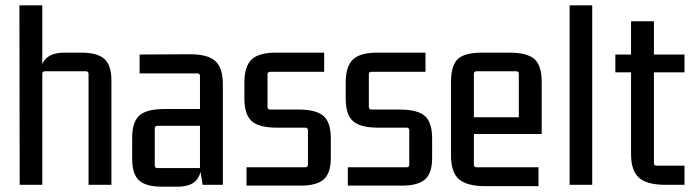

<svg xmlns="http://www.w3.org/2000/svg" viewBox="-20 -695 2598 722"><path d="M222 -497H286Q346 -497 372.5 -473.5Q399 -450 399 -392V0H313V-417Q313 -427 303 -427H149Q139 -427 139 -417V0H54L53 -675H139V-454Q157 -497 222 -497Z M649 7H589Q529 7 503 -16.5Q477 -40 477 -98V-176Q477 -237 504.5 -261Q532 -285 598 -285H732V-409Q732 -419 722 -419H505V-490L695 -491Q761 -491 789.5 -465.5Q818 -440 818 -378V0H742L734 -49Q721 7 649 7ZM732 -63V-222H572Q562 -222 562 -212V-73Q562 -63 572 -63Z M1111 3H907V-66H1128Q1138 -66 1138 -76V-205Q1138 -215 1128 -215H1020Q954 -215 926.5 -239.5Q899 -264 899 -325V-384Q899 -447 927.5 -472.5Q956 -498 1022 -497H1199V-425H996Q986 -425 986 -415V-293Q986 -283 996 -283H1103Q1169 -283 1196.5 -259Q1224 -235 1224 -174V-101Q1224 -44 1197.5 -20.5Q1171 3 1111 3Z M1492 3H1288V-66H1509Q1519 -66 1519 -76V-205Q1519 -215 1509 -215H1401Q1335 -215 1307.5 -239.5Q1280 -264 1280 -325V-384Q1280 -447 1308.5 -472.5Q1337 -498 1403 -497H1580V-425H1377Q1367 -425 1367 -415V-293Q1367 -283 1377 -283H1484Q1550 -283 1577.5 -259Q1605 -235 1605 -174V-101Q1605 -44 1578.5 -20.5Q1552 3 1492 3Z M2005 5H1805Q1736 5 1706 -21Q1676 -47 1676 -110V-386Q1676 -449 1701.5 -473Q1727 -497 1793 -497H1896Q1962 -497 1989.5 -473Q2017 -449 2017 -386V-191H1762V-76Q1762 -66 1772 -66H2005ZM1772 -427Q1762 -427 1762 -417V-254H1931V-417Q1931 -427 1921 -427Z M2207 0H2122V-675H2207Z M2554 -490V-423H2439V-82Q2439 -72 2449 -72H2554V0H2482Q2413 0 2383 -26.5Q2353 -53 2353 -115V-423H2294V-490H2353V-615H2439V-490Z"/></svg>

Font: Gemunu Libre Medium
Style: Regular
Weight: 500
Designer: Puspanada Ekanayake, Sola Matas, Pathum Egodawatta, Kosala Senevirathne
Foundry: mooniak
Version: Version 1.100